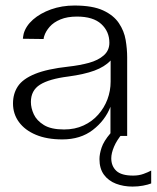

<svg xmlns="http://www.w3.org/2000/svg" viewBox="-20 -502 578 709"><path d="M210.2 12.8Q153.1 12.8 112.5 -4.3Q71.8 -21.4 49.9 -51.4Q28 -81.3 28 -119.9Q28 -156.3 46.1 -183.4Q64.2 -210.6 109.2 -229Q154.1 -247.4 232.6 -256Q274 -260.6 308.3 -269.9Q342.6 -279.3 363.3 -297.6Q383.9 -315.8 383.9 -344.1Q383.9 -385.8 353.9 -413.3Q323.9 -440.8 264.1 -440.8Q228.5 -440.8 203.3 -430.3Q178 -419.8 163.4 -403.1Q148.8 -386.4 143.2 -368.5Q142.4 -365.4 141.6 -362.6Q140.8 -359.8 141.1 -357.9L64.4 -358.9Q64.8 -363.7 65.7 -368.2Q66.6 -372.8 67.4 -377.4Q75.3 -406 101.9 -429.6Q128.6 -453.1 168.5 -467.4Q208.5 -481.6 254.9 -481.6Q321.8 -481.6 360.7 -463.6Q399.6 -445.6 419 -416.6Q438.4 -387.7 444 -354.5Q449.6 -321.4 449.6 -290.4V0H387.9V-107.7Q368.1 -57 322.7 -22.1Q277.3 12.8 210.2 12.8ZM216.5 -23.9Q256.6 -23.9 288.5 -38.7Q320.5 -53.4 342.7 -78.7Q365 -103.9 376.8 -135.3Q388.5 -166.6 388.5 -200.9V-278.6Q366.5 -255.2 328.5 -241.2Q290.5 -227.3 232.5 -219.5Q161.2 -210.5 127.6 -189.2Q94.1 -168 94.1 -125.5Q94.1 -103.1 104.8 -79.9Q115.5 -56.7 142.1 -40.3Q168.7 -23.9 216.5 -23.9ZM469.4 187Q436.2 187 408.2 176.3Q380.2 165.6 363.8 143.1Q347.3 120.5 347.3 85.5Q347.3 66.8 355.2 43Q363 19.3 387.9 -9.9H432.7Q411.1 15.8 401 39.9Q390.9 64 390.9 82.5Q390.9 111.2 409.5 128.8Q428.2 146.4 471.7 146.4Q493 146.4 510 140.1Q527.1 133.9 538.3 127.8V175.4Q526.7 180 508.2 183.5Q489.8 187 469.4 187Z"/></svg>

Font: Panamera Thin
Style: Regular
Weight: 100
Designer: Bastien Sozeau
Foundry: NBR — Bastien Sozeau
Version: Version 3.003;gftools[0.9.33]